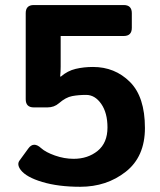

<svg xmlns="http://www.w3.org/2000/svg" viewBox="-20 -714 626 751"><path d="M61 -49.3Q44.9 -70.8 56.6 -86.4L90.8 -133.3Q111.3 -161.6 140.6 -134.8Q158.2 -118.7 194.8 -105.7Q231.4 -92.8 268.1 -92.8Q323.7 -92.8 362.1 -124Q400.4 -155.3 400.4 -215.3Q400.4 -272.5 376 -307.6Q351.6 -342.8 316.9 -342.8Q287.1 -342.8 262.2 -338.1Q237.3 -333.5 210.4 -310.1Q191.9 -293.9 165.5 -293.9H112.3Q80.6 -293.9 80.6 -325.7V-662.6Q80.6 -694.3 112.3 -694.3H463.9Q495.6 -694.3 495.6 -662.6V-605Q495.6 -573.2 463.9 -573.2H217.3V-453.6Q217.3 -434.1 215.3 -414.6H218.3Q244.1 -437 275.9 -444.6Q307.6 -452.1 343.8 -452.1Q429.2 -452.1 488 -393.8Q546.9 -335.4 546.9 -213.4Q546.9 -101.1 471.9 -42.2Q397 16.6 293.9 16.6Q208 16.6 145.3 -2.2Q82.5 -21 61 -49.3Z"/></svg>

Font: Istok Web
Style: Bold
Weight: 700
Designer: Andrey V. Panov
Foundry: Andrey V. Panov
Version: Version 1.0.2g